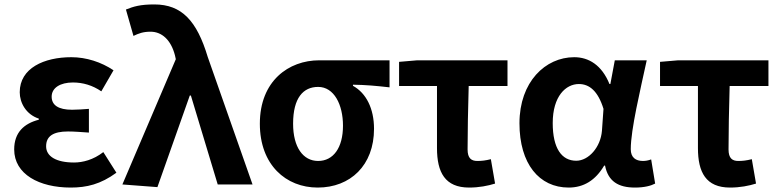

<svg xmlns="http://www.w3.org/2000/svg" viewBox="-20 -832 3515 866"><path d="M299 14C371 14 434 -1 505 -53L446 -146C401 -111 353 -99 314 -99C233 -99 188 -127 188 -172C188 -218 220 -239 287 -239C317 -239 349 -236 381 -234V-341C355 -339 328 -337 305 -337C243 -337 213 -358 213 -396C213 -436 252 -460 309 -460C354 -460 398 -447 437 -420L492 -515C437 -552 369 -574 302 -574C179 -574 69 -525 69 -416C69 -369 97 -316 155 -297V-292C89 -275 44 -235 44 -158C44 -46 157 14 299 14Z M690 12 836 -401H841L962 0H1119L917 -575C868 -738 800 -812 676 -812C613 -812 583 -803 548 -789L582 -670C605 -681 625 -689 659 -689C710 -689 751 -652 769 -583L773 -565L532 0Z M1413 14C1560 14 1667 -86 1667 -251C1667 -342 1632 -412 1572 -445V-450C1632 -449 1675 -445 1737 -438V-560H1420C1282 -560 1152 -467 1152 -274C1152 -88 1270 14 1413 14ZM1415 -106C1347 -106 1302 -168 1302 -274C1302 -391 1348 -440 1415 -440C1487 -440 1527 -360 1527 -265C1527 -165 1483 -106 1415 -106Z M2096 14C2141 14 2181 6 2213 -4L2194 -114C2170 -108 2153 -106 2133 -106C2106 -106 2089 -118 2089 -158C2089 -236 2091 -340 2094 -444H2269V-560H1862L1780 -553V-444H1951V-164C1951 -55 1987 14 2096 14Z M2545 14C2613 14 2666 -19 2705 -85H2709C2723 -14 2769 14 2844 14C2886 14 2916 6 2935 -4L2917 -113C2904 -108 2891 -106 2880 -106C2848 -106 2825 -121 2825 -159C2825 -248 2868 -426 2897 -560H2753L2733 -453H2729C2694 -539 2635 -574 2570 -574C2440 -574 2323 -463 2323 -276C2323 -93 2412 14 2545 14ZM2579 -107C2514 -107 2473 -162 2473 -277C2473 -398 2532 -453 2591 -453C2638 -453 2677 -422 2702 -341L2695 -242C2689 -168 2635 -107 2579 -107Z M3273 14C3318 14 3358 6 3390 -4L3371 -114C3347 -108 3330 -106 3310 -106C3283 -106 3266 -118 3266 -158C3266 -236 3268 -340 3271 -444H3446V-560H3039L2957 -553V-444H3128V-164C3128 -55 3164 14 3273 14Z"/></svg>

Font: Noto Sans HK
Style: Bold
Weight: 700
Designer: Ryoko NISHIZUKA 西塚涼子 (kana, bopomofo & ideographs); Paul D. Hunt (Latin, Greek & Cyrillic); Sandoll Communications 산돌커뮤니
Foundry: Adobe
Version: Version 2.002;hotconv 1.0.116;makeotfexe 2.5.65601